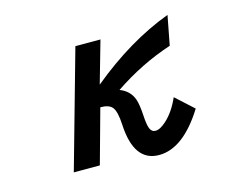

<svg xmlns="http://www.w3.org/2000/svg" viewBox="-91 -739 1182 932"><g transform="rotate(-15 500.0 -273.0)"><path d="M471.2 -564.9 411.1 -354Q612.3 -520 816.4 -595.7L788.1 -448.2Q635.3 -397.9 497.1 -304.2Q548.8 -284.2 564.9 -235.8Q573.7 -210 577.1 -153.8Q579.6 -108.9 587.4 -88.4Q595.7 -67.4 615.2 -67.4Q638.2 -67.4 669.4 -95.7Q712.4 -134.3 742.2 -202.1L831.1 -121.1Q723.6 50.8 602.1 50.8Q475.6 50.8 466.3 -138.2Q462.9 -204.1 445.8 -226.1Q429.7 -247.1 385.3 -247.1L310.1 24.9H179.2L345.2 -564.9Z"/></g></svg>

Font: BIZ UDPGothic
Style: Bold
Weight: 700
Designer: TypeBank Co., Ltd.
Foundry: Morisawa Inc.
Version: Version 1.051